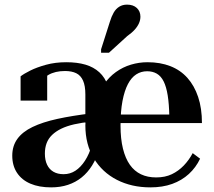

<svg xmlns="http://www.w3.org/2000/svg" viewBox="-20 -799 923 830"><path d="M376 -309 375 -273Q333 -269 300.5 -261.5Q268 -254 244.5 -242.5Q221 -231 205 -215.5Q189 -200 181.5 -180Q174 -160 174 -135Q174 -107 183.5 -87Q193 -67 211 -56.5Q229 -46 255 -46Q283 -46 306 -61Q329 -76 347.5 -104.5Q366 -133 377 -172L409 -153Q397 -114 378 -83.5Q359 -53 333 -32Q307 -11 274 0Q241 11 201 11Q149 11 111.5 -5Q74 -21 53.5 -52Q33 -83 33 -126Q33 -168 55 -198.5Q77 -229 120.5 -250Q164 -271 228 -285Q292 -299 376 -309ZM266 -530Q314 -530 349.5 -519.5Q385 -509 409.5 -486.5Q434 -464 446 -429.5Q458 -395 458 -348L349 -267V-391Q349 -428 339 -450.5Q329 -473 309.5 -482.5Q290 -492 261 -492Q218 -492 189 -475Q160 -458 144 -433Q141 -447 142 -458Q143 -469 149 -476.5Q155 -484 164 -488Q173 -492 184 -492V-364H69V-469Q83 -480 111 -494Q139 -508 179 -519Q219 -530 266 -530ZM655 -32Q694 -32 723 -46Q752 -60 774.5 -83.5Q797 -107 813 -137L845 -113Q827 -75 796.5 -47Q766 -19 724.5 -4Q683 11 630 11Q549 11 485.5 -21.5Q422 -54 385.5 -114.5Q349 -175 349 -257Q349 -283 353.5 -299Q358 -315 364.5 -325.5Q371 -336 379 -343Q387 -350 394 -356Q406 -400 428.5 -433Q451 -466 481 -487.5Q511 -509 546 -519.5Q581 -530 618 -530Q673 -530 716.5 -513Q760 -496 790 -462.5Q820 -429 836.5 -380Q853 -331 853 -267H434L433 -304H736L712 -295Q711 -349 705 -386.5Q699 -424 687.5 -447Q676 -470 658 -480.5Q640 -491 616 -491Q590 -491 569 -477.5Q548 -464 533 -435.5Q518 -407 509.5 -362.5Q501 -318 501 -256Q501 -199 511.5 -156.5Q522 -114 541.5 -86.5Q561 -59 589.5 -45.5Q618 -32 655 -32ZM455 -705Q462 -728 471.5 -744.5Q481 -761 495.5 -770Q510 -779 529 -779Q556 -779 571.5 -764.5Q587 -750 587 -727Q587 -713 581 -699Q575 -685 562.5 -671Q550 -657 530 -643L451 -571H417V-586Z"/></svg>

Font: Roboto Serif 144pt SemiBold
Style: Regular
Weight: 600
Version: Version 1.008